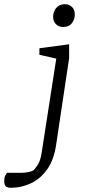

<svg xmlns="http://www.w3.org/2000/svg" viewBox="-115 -725 405 911"><path d="M-63 166Q-79 166 -87 159.5Q-95 153 -95 134Q-95 117 -90 108Q-85 99 -82 95H-16Q5 95 22 91Q39 87 44 83Q47 81 61.5 61Q76 41 82 4L152 -447L72 -465V-496L213 -515V-449L151 -36Q140 36 107.5 80.5Q75 125 30 145.5Q-15 166 -63 166ZM184 -597Q163 -597 150 -611Q137 -625 137 -645Q137 -659 143 -673Q149 -687 161.5 -696Q174 -705 193 -705Q213 -705 226.5 -692Q240 -679 240 -656Q240 -634 226.5 -615.5Q213 -597 184 -597Z"/></svg>

Font: Faustina Light
Style: Italic
Weight: 300
Italic angle: -8°
Designer: Alfonso Garcia
Foundry: http://www.omnibus-type.com
Version: Version 1.200